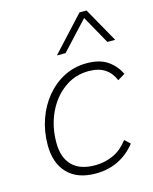

<svg xmlns="http://www.w3.org/2000/svg" viewBox="-113 -815 713 897"><g transform="rotate(-15 243.5 -366.5)"><path d="M238 7Q150 7 102.5 -42.5Q55 -92 55 -179Q55 -245 75.5 -303.5Q96 -362 133 -406.5Q170 -451 220 -476.5Q270 -502 329 -502Q393 -502 431 -475Q469 -448 487 -408L452 -387Q437 -424 407 -444Q377 -464 328 -464Q262 -464 209.5 -425.5Q157 -387 127 -322.5Q97 -258 97 -179Q97 -108 134.5 -69.5Q172 -31 245 -31Q291 -31 332 -49Q373 -67 406 -110L432 -86Q398 -42 349 -17.5Q300 7 238 7ZM487 -573H449L373 -709L247 -573H205L359 -740H393Z"/></g></svg>

Font: Livvic ExtraLight
Style: Italic
Weight: 275
Italic angle: -10°
Designer: Jacques Le Bailly, Baron von Fonthausen
Version: Version 1.001; ttfautohint (v1.8.2)